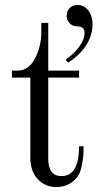

<svg xmlns="http://www.w3.org/2000/svg" viewBox="-20 -740 400 772"><path d="M248 -676Q248 -696 260.5 -708Q273 -720 292 -720Q318 -720 335 -698Q352 -676 352 -644Q352 -553 254 -488L244 -500Q276 -522 298 -551.5Q320 -581 320 -608Q320 -619 314 -626Q307 -634 290 -634Q272 -634 260 -646.5Q248 -659 248 -676ZM206 12Q161 12 131.5 -20Q102 -52 102 -107V-428H28V-456H50Q95 -456 120.5 -504.5Q146 -553 146 -612V-648H174V-456H298V-428H174V-102Q174 -32 227 -32Q298 -32 298 -152H316Q316 -129 315 -114Q314 -99 308.5 -72.5Q303 -46 292 -30Q281 -14 259 -1Q237 12 206 12Z"/></svg>

Font: Old Standard TT
Style: Regular
Weight: 400
Designer: Alexey Kryukov <alexios@thessalonica.org.ru>
Version: Version 2.2